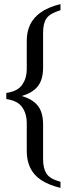

<svg xmlns="http://www.w3.org/2000/svg" viewBox="-20 -710 344 940"><path d="M276 210Q216 195 180 170.5Q144 146 127.5 110.5Q111 75 111 30V-110Q111 -152 89 -184.5Q67 -217 11 -225V-255Q67 -263 89 -295.5Q111 -328 111 -370V-510Q111 -555 127.5 -589.5Q144 -624 180 -649.5Q216 -675 276 -690V-660Q224 -644 207.5 -620Q191 -596 191 -550V-380Q191 -320 165 -287.5Q139 -255 86 -240Q139 -225 165 -192.5Q191 -160 191 -100V70Q191 114 207.5 140Q224 166 276 180Z"/></svg>

Font: El Messiri
Style: Regular
Weight: 400
Designer: Mohamed Gaber
Foundry: Kief Type Foundry
Version: Version 2.020